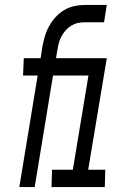

<svg xmlns="http://www.w3.org/2000/svg" viewBox="-20 -755 540 775"><path d="M58 0 132 -450H73L76 -520H144L151 -566Q155 -587 161 -608Q167 -629 178 -649Q189 -669 204.5 -686Q220 -703 239.5 -714.5Q259 -726 280.5 -730.5Q302 -735 323 -735H411L400 -665H321Q307 -665 293.5 -662Q280 -659 267 -651Q254 -643 244.5 -632Q235 -621 228 -608Q221 -595 217.5 -581.5Q214 -568 212 -555L206 -520H335L332 -450H194L120 0ZM188 0 190 -70H274L337 -450H268L271 -520H411L336 -70H405L403 0Z"/></svg>

Font: Iosevka Term Oblique
Style: Regular
Weight: 400
Italic angle: -9°
Monospace: yes
Designer: Belleve Invis
Foundry: Belleve Invis
Version: Version 31.4.0